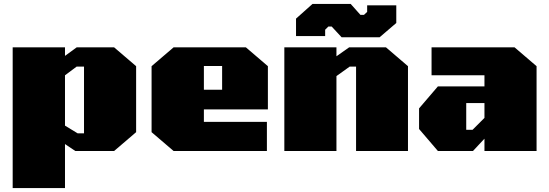

<svg xmlns="http://www.w3.org/2000/svg" viewBox="-20 -762 2772 969"><path d="M44 187V-523H308V-480L367 -523H556L667 -428V-95L556 0H360L308 -35V187ZM372 -89H404V-426H367L308 -382V-128Z M856 0 745 -95V-428L856 -523H1221L1332 -428V-210H1009V-147H1327V0ZM1009 -309H1101V-429H1009Z M1704 -574 1654 -628H1637L1621 -612V-580H1474V-668L1557 -742H1750L1799 -687H1817L1833 -702V-735H1980V-646L1896 -574ZM1415 0V-523H1678V-478L1742 -523H1928L2039 -428V0H1777V-426H1745L1678 -378V0Z M2190 0 2095 -111V-215L2190 -326H2425V-382H2158V-523H2577L2688 -428V0H2425V-62L2367 0ZM2333 -107H2365L2425 -167V-242H2333Z"/></svg>

Font: Tomorrow ExtraBold
Style: Regular
Weight: 800
Designer: Tony de Marco, Monica Rizzolli
Foundry: Just in Type
Version: Version 2.002